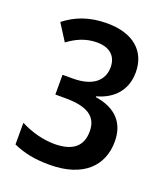

<svg xmlns="http://www.w3.org/2000/svg" viewBox="-135 -818 802 923"><g transform="rotate(20 266.0 -357.0)"><path d="M464 -549C464 -656 390 -724 255 -724C161 -724 95 -696 40 -653L94 -568C134 -597 179 -621 241 -621C304 -621 342 -589 342 -531C342 -463 292 -418 189 -418H137V-317H188C302 -317 353 -282 353 -207C353 -136 313 -92 213 -92C158 -92 94 -108 39 -137V-26C95 -1 151 10 225 10C398 10 483 -78 483 -202C483 -297 429 -356 324 -372V-376C409 -399 464 -458 464 -549Z"/></g></svg>

Font: Noto Sans Thai Looped SemiCondensed SemiBold
Style: Regular
Weight: 600
Width: 4
Designer: Sasikarn Vongin, Ben Mitchell
Foundry: The Fontpad Ltd
Version: Version 1.001